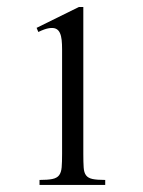

<svg xmlns="http://www.w3.org/2000/svg" viewBox="-20 -852 408 548"><path d="M92.8 -324.2V-338.4Q116.2 -338.4 129.4 -341.1Q142.6 -343.8 148.7 -351.8Q154.8 -359.9 156 -374.5Q157.2 -389.2 157.2 -412.6V-711.4Q157.2 -726.1 156 -737.8Q154.8 -749.5 150.9 -758.1Q147 -766.6 139.6 -770Q132.3 -773.4 119.9 -771.5Q107.4 -769.5 89.4 -760.7L84.5 -772.5L205.1 -832H217.8V-412.6Q217.8 -388.7 218.8 -374Q219.7 -359.4 225.6 -351.6Q231.4 -343.8 244.1 -341.1Q256.8 -338.4 280.3 -338.4V-324.2Z"/></svg>

Font: BabelStone Roman
Style: Regular
Weight: 400
Designer: Walt Agee, Victor Gaultney, Peter Martin, Debbi Hosken, Becca Hirsbrunner (SIL); Andrew West (BabelStone)
Foundry: BabelStone
Version: Version 16.000